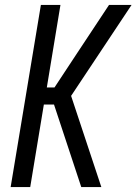

<svg xmlns="http://www.w3.org/2000/svg" viewBox="-20 -755 551 775"><path d="M23 0 145 -735H224L169 -402H200L289 -537L420 -735H511L267 -368L389 0H308L198 -333H157L102 0Z"/></svg>

Font: Iosevka Curly Oblique
Style: Regular
Weight: 400
Italic angle: -9°
Monospace: yes
Designer: Belleve Invis
Foundry: Belleve Invis
Version: Version 11.1.0; ttfautohint (v1.8.3)